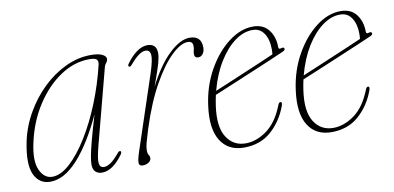

<svg xmlns="http://www.w3.org/2000/svg" viewBox="-51 -572 1474 718"><g transform="rotate(-10 686.0 -213.0)"><path d="M291 -96.5Q277.5 -45 280 -28.5Q282.5 -12 297.5 -12Q308.5 -12 322.2 -20.8Q336 -29.5 356.5 -54Q362.5 -62.5 368.5 -59.5Q372.5 -56 367 -47.5Q327.5 7.5 287 7.5Q271.5 7.5 262 -1.5Q252.5 -10.5 252.5 -29Q252.5 -40.5 256.2 -61.2Q260 -82 269.5 -118.2Q279 -154.5 296.5 -212.5Q248.5 -108.5 196 -50.5Q143.5 7.5 90.5 7.5Q48.5 7.5 30 -32.2Q11.5 -72 28.5 -155.5Q40 -211 68.8 -261.2Q97.5 -311.5 137.5 -350Q177.5 -388.5 224.8 -410.8Q272 -433 321 -433Q349.5 -433 364 -425.8Q378.5 -418.5 378.5 -408.5Q378.5 -401 373 -394.5Q367.5 -388 365.5 -380.5ZM53 -147.5Q38 -79.5 54.2 -44.5Q70.5 -9.5 101 -9.5Q133 -9.5 168.2 -41.5Q203.5 -73.5 237.2 -128Q271 -182.5 298.8 -251.2Q326.5 -320 344 -393.5Q346.5 -406.5 340 -412.5Q333.5 -418.5 312.5 -418.5Q255.5 -418.5 202.8 -383.5Q150 -348.5 110 -287.2Q70 -226 53 -147.5Z M454.5 -365.5Q450 -368.5 454.5 -375.5Q473.5 -402.5 494.5 -417.5Q515.5 -432.5 535.5 -432.5Q570.5 -432.5 570.5 -396Q570.5 -381.5 563.8 -357.5Q557 -333.5 535.5 -274.5Q574 -350.5 617 -391.5Q660 -432.5 696 -432.5Q740.5 -432.5 740.5 -388Q740.5 -373 733.5 -363.8Q726.5 -354.5 716 -354.5Q701.5 -354.5 701.5 -369Q701.5 -377 703.5 -383.5Q705.5 -390 705.5 -399Q705.5 -418 686.5 -418Q660 -418 624.5 -384.2Q589 -350.5 552 -284.8Q515 -219 484.5 -123.5Q474 -90 469.8 -74Q465.5 -58 465.5 -46Q465.5 -32.5 469.5 -27.5Q473.5 -22.5 473.5 -15Q473.5 -5.5 463.8 1Q454 7.5 441 7.5Q427.5 7.5 427 -4.5Q426.5 -16.5 437 -48L530.5 -329.5Q546 -377.5 543.8 -395.5Q541.5 -413.5 525 -413.5Q514 -413.5 500 -404Q486 -394.5 464.5 -369.5Q458.5 -362.5 454.5 -365.5Z M991.5 -121.5Q971.5 -66.5 930 -29.5Q888.5 7.5 826 7.5Q766 7.5 737.5 -38.2Q709 -84 720.5 -169Q730 -242.5 763.5 -302.2Q797 -362 843 -397.2Q889 -432.5 936.5 -432.5Q976 -432.5 996.2 -405.8Q1016.5 -379 1016.5 -340.5Q1016.5 -330.5 1027 -334.5Q1035.5 -337.5 1038.5 -332Q1041 -326 1031 -321Q1013.5 -313 976.8 -297.5Q940 -282 896.8 -263.8Q853.5 -245.5 815 -229.5Q776.5 -213.5 756 -205Q751.5 -185 748.5 -164Q737.5 -86 762.8 -46.5Q788 -7 835 -7Q875.5 -7 915.2 -35.5Q955 -64 980 -128Q983.5 -136.5 988.5 -136.5Q997 -136.5 991.5 -121.5ZM933 -420Q899 -420.5 865.2 -395.8Q831.5 -371 803.8 -326Q776 -281 759.5 -219.5Q779 -227.5 809.8 -240.5Q840.5 -253.5 874.8 -268Q909 -282.5 939.8 -295.5Q970.5 -308.5 990.5 -317.5Q991.5 -324.5 991.5 -338Q991.5 -374 976 -397.2Q960.5 -420.5 933 -420Z M1324 -121.5Q1304 -66.5 1262.5 -29.5Q1221 7.5 1158.5 7.5Q1098.5 7.5 1070 -38.2Q1041.5 -84 1053 -169Q1062.5 -242.5 1096 -302.2Q1129.5 -362 1175.5 -397.2Q1221.5 -432.5 1269 -432.5Q1308.5 -432.5 1328.8 -405.8Q1349 -379 1349 -340.5Q1349 -330.5 1359.5 -334.5Q1368 -337.5 1371 -332Q1373.5 -326 1363.5 -321Q1346 -313 1309.2 -297.5Q1272.5 -282 1229.2 -263.8Q1186 -245.5 1147.5 -229.5Q1109 -213.5 1088.5 -205Q1084 -185 1081 -164Q1070 -86 1095.2 -46.5Q1120.5 -7 1167.5 -7Q1208 -7 1247.8 -35.5Q1287.5 -64 1312.5 -128Q1316 -136.5 1321 -136.5Q1329.5 -136.5 1324 -121.5ZM1265.5 -420Q1231.5 -420.5 1197.8 -395.8Q1164 -371 1136.2 -326Q1108.5 -281 1092 -219.5Q1111.5 -227.5 1142.2 -240.5Q1173 -253.5 1207.2 -268Q1241.5 -282.5 1272.2 -295.5Q1303 -308.5 1323 -317.5Q1324 -324.5 1324 -338Q1324 -374 1308.5 -397.2Q1293 -420.5 1265.5 -420Z"/></g></svg>

Font: Fraunces 144pt Soft Thin
Style: Italic
Weight: 100
Italic angle: -16°
Version: Version 1.000;[0bf87f6ff]